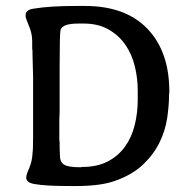

<svg xmlns="http://www.w3.org/2000/svg" viewBox="-20 -624 638 644"><path d="M89 -443V-453Q88 -458 88 -466Q88 -474 88 -486Q88 -512 77 -537Q66 -565 66 -567V-574Q66 -591 93 -595Q147 -604 234 -604H265Q401 -604 474.5 -527.5Q548 -451 548 -316L547 -305Q547 -269 540.5 -226.5Q534 -184 514 -144Q494 -104 457.5 -70Q421 -36 362 -16Q314 0 235 0H215Q176 0 146 -1.5Q116 -3 94 -7Q68 -12 68 -28Q68 -39 78 -60Q88 -84 89 -109Q91 -122 91 -166Q91 -210 91 -285V-365ZM442 -290V-320Q442 -362 432 -402.5Q422 -443 400 -474.5Q378 -506 343.5 -525.5Q309 -545 261 -545H242Q189 -545 183 -523Q180 -511 180 -399V-249L179 -222V-155L180 -148V-129L181 -102Q181 -81 194.5 -72Q208 -63 250 -63L256 -64Q306 -64 341.5 -82.5Q377 -101 399.5 -132.5Q422 -164 432 -205Q442 -246 442 -290Z"/></svg>

Font: Stylish
Style: Regular
Weight: 400
Version: Version 1.64